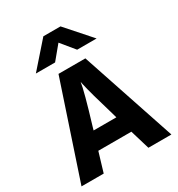

<svg xmlns="http://www.w3.org/2000/svg" viewBox="-248 -1228 1317 1420"><g transform="rotate(-30 410.5 -517.5)"><path d="M28.3 33.2 296.9 -772.5H526.4L795.9 33.2H599.6L549.8 -132.8H267.6L217.8 33.2ZM153.3 -858.4 338.9 -1069.3H485.4L671.9 -858.4H505.9L412.1 -972.7L317.4 -858.4ZM312.5 -280.3H506.8L499 -308.6Q429.7 -541 414.1 -615.2L409.2 -639.6Q400.4 -571.3 320.3 -307.6Z"/></g></svg>

Font: GenEi M Gothic v2 Heavy
Style: Regular
Weight: 800
Version: Version 2.0